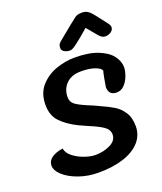

<svg xmlns="http://www.w3.org/2000/svg" viewBox="-164 -996 956 1130"><g transform="rotate(-20 314.0 -431.5)"><path d="M559 -842 610 -776Q620 -763 620 -751Q620 -735 604.5 -723.5Q589 -712 568 -712Q548 -712 530 -733L475 -799Q415 -747 386.5 -726Q358 -705 345 -705Q325 -705 309.5 -714Q294 -723 294 -738Q294 -749 297.5 -758Q301 -767 315 -778L337 -796Q412 -858 440 -879Q455 -891 485 -891Q505 -891 520.5 -881.5Q536 -872 559 -842ZM361 -568Q302 -568 269 -535Q236 -502 236 -452Q236 -421 258.5 -404.5Q281 -388 328 -368L364 -353L394 -339Q448 -315 479.5 -295.5Q511 -276 533 -242Q555 -208 555 -155Q555 -98 517.5 -56.5Q480 -15 413 6.5Q346 28 257 28Q191 28 133.5 7.5Q76 -13 42.5 -44Q9 -75 9 -105Q9 -134 34 -152.5Q59 -171 105 -178Q110 -149 139 -126Q168 -103 206.5 -89.5Q245 -76 274 -76Q327 -76 368.5 -97Q410 -118 410 -155Q410 -186 380.5 -206.5Q351 -227 292 -251L239 -275Q174 -307 136 -347Q98 -387 98 -453Q98 -526 139 -571.5Q180 -617 238.5 -637Q297 -657 353 -657Q442 -657 499.5 -634Q557 -611 583 -576Q609 -541 609 -504Q609 -483 598.5 -453Q588 -423 567.5 -401Q547 -379 518 -379Q468 -379 468 -431Q470 -447 477 -483.5Q484 -520 487 -527Q482 -543 448.5 -555.5Q415 -568 361 -568Z"/></g></svg>

Font: Sriracha
Style: Regular
Weight: 400
Designer: Suppakit Chalermlarp
Version: Version 1.002g